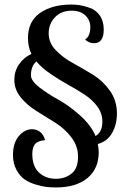

<svg xmlns="http://www.w3.org/2000/svg" viewBox="-20 -770 559 844"><path d="M37 -89Q37 -141 62.5 -171.5Q88 -202 121 -202Q141 -202 156.5 -190Q172 -178 178 -154Q146 -151 134 -136.5Q122 -122 122 -93Q122 -39 151.5 -11.5Q181 16 226 16Q265 16 294 -6.5Q323 -29 323 -81Q323 -128 294 -166Q265 -204 224 -230L142 -281Q101 -306 72 -341Q43 -376 43 -419Q43 -457 63.5 -487Q84 -517 118 -533Q103 -564 103 -603Q103 -676 156 -713Q209 -750 294 -750Q312 -750 329.5 -747.5Q347 -745 374.5 -735.5Q402 -726 419 -701.5Q436 -677 436 -640Q436 -580 393 -580Q372 -580 354 -596Q377 -611 377 -651Q377 -681 355.5 -702Q334 -723 295 -723Q249 -723 221.5 -694Q194 -665 194 -623Q194 -582 225 -549.5Q256 -517 300 -493Q344 -469 388 -442Q432 -415 463 -371.5Q494 -328 494 -271Q494 -222 472.5 -185Q451 -148 410 -137Q414 -115 414 -101Q414 -28 364 13Q314 54 226 54Q206 54 186.5 52Q167 50 138 41.5Q109 33 88 18.5Q67 4 52 -24Q37 -52 37 -89ZM116 -439Q116 -415 152.5 -386.5Q189 -358 235.5 -332.5Q282 -307 331 -263.5Q380 -220 400 -172Q430 -190 430 -235Q430 -271 408.5 -301Q387 -331 352 -354Q317 -377 279.5 -397.5Q242 -418 202.5 -445Q163 -472 140 -500Q116 -479 116 -439Z"/></svg>

Font: Lobster Two
Style: Regular
Weight: 400
Designer: Pablo Impallari
Foundry: Pablo Impallari. www.impallari.com
Version: Version 1.006